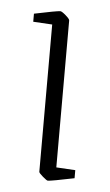

<svg xmlns="http://www.w3.org/2000/svg" viewBox="-41 -482 299 522"><g transform="rotate(5 108.0 -221.0)"><path d="M84 -12V-414L32 -417V-439Q94 -452 103 -452Q107 -452 118 -442.5Q129 -433 129 -429V-28L181 -25V-3Q118 10 109 10Q106 10 95 0.5Q84 -9 84 -12Z"/></g></svg>

Font: Grenze ExtraLight
Style: Regular
Weight: 275
Designer: Renata Polastri
Foundry: Omnibus-Type
Version: Version 1.002; ttfautohint (v1.8)